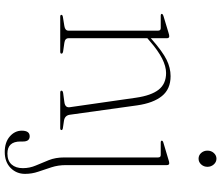

<svg xmlns="http://www.w3.org/2000/svg" viewBox="-80 -602 910 789"><g transform="rotate(90 374.5 -207.0)"><path d="M136.5 -438.5V-372L142.5 -377.5Q191 -420 224.5 -436.8Q258 -453.5 292.5 -453.5Q345.5 -453.5 374.2 -418Q403 -382.5 412.5 -316L451 -39.5Q454 -19 475 -15.5L505 -11Q514 -10 514 -5Q514 0 506 0H361Q352 0 352 -5Q352 -10.5 362 -12L399 -17Q423 -20 420 -39.5L381 -311.5Q372 -374 348 -404.5Q324 -435 279.5 -435Q225 -435 149.5 -369L136.5 -358V-34.5Q136.5 -19.5 155.5 -17L190 -12Q200 -10.5 200 -5Q200 0 191.5 0H48Q40.5 0 40.5 -5Q40.5 -9.5 49.5 -11L86.5 -17Q105.5 -20 105.5 -34V-402Q105.5 -413 95 -413H44.5Q36.5 -413 36.5 -417.5Q36.5 -421 44.5 -424L112.5 -444.5Q123 -448 128.5 -448Q136.5 -448 136.5 -438.5ZM631.5 -568.5Q617.5 -568.5 608 -579.2Q598.5 -590 598.5 -605Q598.5 -620.5 608.2 -631.2Q618 -642 631.5 -642Q645.5 -642 655.2 -631Q665 -620 665 -605Q665 -590 655.2 -579.2Q645.5 -568.5 631.5 -568.5ZM658 -23Q658 8.5 667 36.2Q676 64 685 90.2Q694 116.5 694 144.5Q694 180 669.5 204Q645 228 604 228Q564 228 540.2 207.2Q516.5 186.5 516.5 158Q516.5 125.5 539.5 125.5Q561 125.5 561 153V163.5Q561 217 610.5 217Q640 217 655.2 200Q670.5 183 670.5 153.5Q670.5 125.5 659.5 100Q648.5 74.5 637.5 46.8Q626.5 19 626.5 -16V-402Q626.5 -413 616.5 -413H566Q557.5 -413 557.5 -417.5Q557.5 -421.5 566 -424L633 -444Q644.5 -448 650 -448Q658 -448 658 -438Z"/></g></svg>

Font: Fraunces 72pt Thin
Style: Regular
Weight: 100
Version: Version 1.000;[b76b70a41]